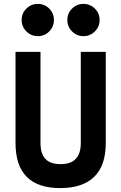

<svg xmlns="http://www.w3.org/2000/svg" viewBox="-20 -961 626 991"><path d="M291 9.8Q60.1 9.8 60.1 -222.7V-693.4H189V-222.7Q189 -168.5 214.1 -141.1Q239.3 -113.8 293 -113.8Q397 -113.8 397 -222.7V-693.4H525.9V-222.7Q525.9 -106.4 466.1 -48.3Q406.2 9.8 291 9.8ZM410.6 -774.4Q376.5 -774.4 352.1 -798.8Q327.6 -823.2 327.6 -857.9Q327.6 -892.6 352.1 -916.7Q376.5 -940.9 410.6 -940.9Q445.3 -940.9 469.7 -916.7Q494.1 -892.6 494.1 -857.9Q494.1 -823.2 469.7 -798.8Q445.3 -774.4 410.6 -774.4ZM175.3 -774.4Q140.6 -774.4 116.2 -798.8Q91.8 -823.2 91.8 -857.9Q91.8 -892.6 116.2 -916.7Q140.6 -940.9 175.3 -940.9Q210 -940.9 234.1 -916.7Q258.3 -892.6 258.3 -857.9Q258.3 -823.2 234.1 -798.8Q210 -774.4 175.3 -774.4Z"/></svg>

Font: Caskaydia Cove
Style: Bold
Weight: 700
Monospace: yes
Designer: Aaron Bell
Foundry: Saja Typeworks
Version: Version 4.300; ttfautohint (v1.8.3)